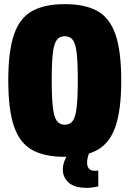

<svg xmlns="http://www.w3.org/2000/svg" viewBox="-20 -748 626 928"><path d="M293 10Q195 10 135 -23.5Q75 -57 47.5 -137.5Q20 -218 20 -359Q20 -500 47.5 -580.5Q75 -661 135 -694.5Q195 -728 293 -728Q391 -728 451 -694.5Q511 -661 538.5 -580.5Q566 -500 566 -359Q566 -218 538.5 -137.5Q511 -57 451 -23.5Q391 10 293 10ZM356 -361Q356 -447 350.5 -492.5Q345 -538 331.5 -555.5Q318 -573 293 -573Q269 -573 255 -555.5Q241 -538 235.5 -492.5Q230 -447 230 -361Q230 -276 235.5 -229Q241 -182 255 -163.5Q269 -145 293 -145Q318 -145 331.5 -163.5Q345 -182 350.5 -229Q356 -276 356 -361ZM400 160Q338 160 309.5 132.5Q281 105 284 64Q287 23 319 -16H413Q394 36 405 59.5Q416 83 455 76V153Q442 156 427.5 158Q413 160 400 160Z"/></svg>

Font: Protest Strike
Style: Regular
Weight: 400
Designer: Octavio Pardo
Foundry: Ashler Design
Version: Version 2.005; ttfautohint (v1.8.4.7-5d5b)